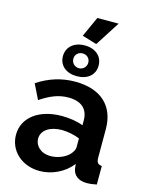

<svg xmlns="http://www.w3.org/2000/svg" viewBox="-134 -998 843 1091"><g transform="rotate(15 287.0 -452.5)"><path d="M332 -770 425 -915H300L246 -796ZM272 -746C210 -746 167 -710 167 -655C167 -600 210 -565 272 -565C335 -565 377 -600 377 -655C377 -710 335 -746 272 -746ZM228 -656C228 -681 247 -699 272 -699C297 -699 316 -681 316 -656C316 -631 296 -612 272 -612C247 -612 228 -632 228 -656ZM25 -155C25 -61 102 10 207 10C277 10 350 -23 396 -82L399 -55C405 -20 431 7 485 7C499 7 518 5 542 0V-109C519 -111 510 -121 510 -150V-317C510 -456 422 -533 273 -533C193 -533 121 -510 52 -465L95 -377C152 -415 201 -436 259 -436C337 -436 376 -398 376 -332V-304C342 -318 294 -325 250 -325C117 -325 25 -257 25 -155ZM351 -128C326 -104 285 -88 245 -88C186 -88 152 -126 152 -166C152 -215 201 -248 271 -248C304 -248 344 -240 376 -227V-174C376 -161 366 -143 351 -128Z"/></g></svg>

Font: FIGSv2-sans-serif
Style: Bold
Weight: 700
Designer: Matt McInerney, Pablo Impallari, Rodrigo Fuenzalida,Mirko Velimirovic
Foundry: Matt McInerney, Pablo Impallari, Rodrigo Fuenzalida
Version: Version 4.021;hotconv 1.0.109;makeotfexe 2.5.65596